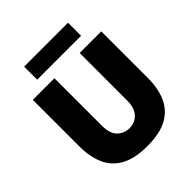

<svg xmlns="http://www.w3.org/2000/svg" viewBox="-246 -1071 1237 1237"><g transform="rotate(-45 373.0 -452.0)"><path d="M691.5 -299Q691.5 -207 662 -137.5Q632.5 -68 564.2 -29Q496 10 379.5 10Q263 10 194.8 -29Q126.5 -68 97 -137.5Q67.5 -207 67.5 -299V-723H264.5V-291Q264.5 -216 299.2 -184.5Q334 -153 379.5 -153Q409.5 -153 435.8 -166.8Q462 -180.5 478.2 -210.8Q494.5 -241 494.5 -291V-723H691.5ZM579.5 -914V-795H179.5V-914Z"/></g></svg>

Font: Public Sans Black
Style: Regular
Weight: 900
Designer: The Public Sans Project Authors: Dan O. Williams and USWDS (Libre Franklin designed by Pablo Impallari and Rodrigo Fuenz
Version: Version 1.007